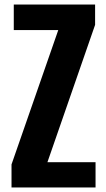

<svg xmlns="http://www.w3.org/2000/svg" viewBox="-20 -830 469 850"><path d="M31 -102 238 -697H41V-810H401V-720L190 -112H403V0H31Z"/></svg>

Font: Oswald SemiBold
Style: Regular
Weight: 400
Version: Version